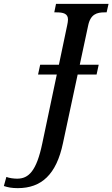

<svg xmlns="http://www.w3.org/2000/svg" viewBox="-161 -734 582 994"><path d="M-69 240C53 240 131 170 165 7L241 -348H339L350 -399H252L295 -600C307 -661 341 -670 380 -670H391L401 -714H129L120 -670H131C166 -670 191 -664 191 -633C191 -626 189 -612 187 -604L144 -399H47L36 -348H133L58 8C28 152 -13 191 -72 191C-90 191 -113 188 -128 182L-141 229C-120 236 -100 240 -69 240Z"/></svg>

Font: Noto Serif Condensed Medium
Style: Italic
Weight: 500
Width: 3
Italic angle: -12°
Designer: Monotype Design Team
Foundry: Monotype Imaging Inc.
Version: Version 2.013